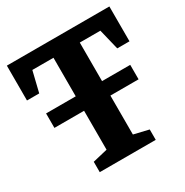

<svg xmlns="http://www.w3.org/2000/svg" viewBox="-152 -773 866 897"><g transform="rotate(-30 281.5 -324.0)"><path d="M52 -285V-363H506V-285ZM132 0V-56L212 -75V-571H98L71 -460H5V-648H558V-460H492L465 -571H354V-75L434 -56V0Z"/></g></svg>

Font: Faustina
Style: Bold
Weight: 700
Designer: Alfonso Garcia
Foundry: http://www.omnibus-type.com
Version: Version 1.200